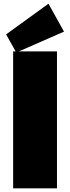

<svg xmlns="http://www.w3.org/2000/svg" viewBox="-20 -1018 379 1038"><path d="M288 -740V0H51V-740ZM326 -847 68 -734 13 -832 242 -998Z"/></svg>

Font: Pathway Extreme SemiCondensed Black
Style: Regular
Weight: 900
Width: 4
Version: Version 1.001;gftools[0.9.26]